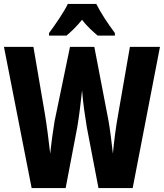

<svg xmlns="http://www.w3.org/2000/svg" viewBox="-27 -951 829 971"><path d="M460 -931H316C299 -894 249 -821 221 -784V-771H309C328 -786 359 -815 388 -851C414 -816 446 -789 467 -771H554V-784C516 -835 482 -887 460 -931ZM782 -714H630L571 -375C559 -310 549 -231 544 -174C538 -229 529 -300 522 -339L450 -714H327L249 -338C243 -303 233 -232 227 -174C220 -236 209 -322 200 -375L142 -714H-7L133 0H305L364 -309C373 -362 383 -443 388 -494C393 -428 404 -357 412 -308L471 0H644Z"/></svg>

Font: Noto Sans Gujarati UI ExtraCondensed ExtraBold
Style: Regular
Weight: 800
Width: 2
Designer: Jelle Bosma - Monotype Design Team, Universal Thirst
Foundry: Monotype Imaging Inc.
Version: Version 2.106